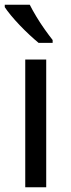

<svg xmlns="http://www.w3.org/2000/svg" viewBox="-21 -786 299 806"><path d="M173 0H85V-536H173ZM104 -766Q115 -744 131.5 -716.5Q148 -689 166.5 -663Q185 -637 200 -618V-606H141Q124 -620 103 -639.5Q82 -659 61.5 -680.5Q41 -702 24.5 -722Q8 -742 -1 -756V-766Z"/></svg>

Font: Noto Sans Bassa Vah
Style: Regular
Weight: 400
Designer: Monotype Design Team
Foundry: Monotype Imaging Inc.
Version: Version 2.002